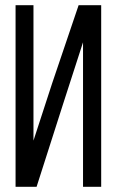

<svg xmlns="http://www.w3.org/2000/svg" viewBox="-20 -720 449 740"><path d="M300 -557V0H370V-700H283L181 -399L109 -178V-700H40V0H121L225 -325Z"/></svg>

Font: VL Bebas Neue Regular
Style: Regular
Weight: 400
Designer: Ryoichi Tsunekawa
Foundry: Ryoichi Tsunekawa
Version: Version 001.003